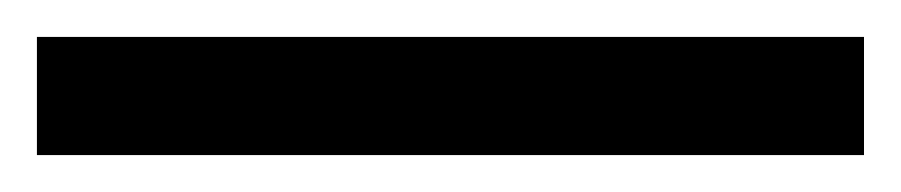

<svg xmlns="http://www.w3.org/2000/svg" viewBox="-22 70 488 104"><path d="M446 154H-2V90H446Z"/></svg>

Font: Noto Sans Tifinagh Rhissa Ixa
Style: Regular
Weight: 400
Designer: JamraPatel
Foundry: JamraPatel LLC
Version: Version 2.006; ttfautohint (v1.8.4.7-5d5b)